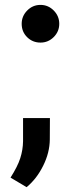

<svg xmlns="http://www.w3.org/2000/svg" viewBox="-20 -603 285 788"><path d="M69 -505.3Q69 -537 91.7 -559.9Q114.4 -582.9 146.1 -582.9Q177.8 -582.9 200.5 -559.9Q223.2 -537 223.2 -505.3Q223.2 -473.6 200.5 -450.9Q177.8 -428.2 146.1 -428.2Q113.9 -428.2 91.4 -450.4Q69 -472.5 69 -505.3ZM89.2 165.2 23.2 125.9Q52.4 80.1 63.2 46.1Q74.1 12.1 74.6 -23.2V-118.4H184.9L184.4 -30.2Q183.9 23.2 157.4 76.8Q131 130.5 89.2 165.2Z"/></svg>

Font: Vazir FD Medium
Style: Regular
Weight: 500
Foundry: DejaVu fonts team - Redesigned by Saber Rastikerdar
Version: Version 21.10;October 20, 2019;FontCreator 12.0.0.2547 64-bi